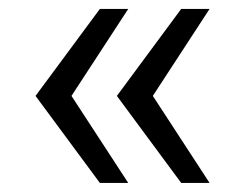

<svg xmlns="http://www.w3.org/2000/svg" viewBox="-20 -478 540 423"><path d="M137.5 -266.7 262.5 -458.3H200L58.3 -266.7L200 -75H262.5ZM316.7 -266.7 441.7 -458.3H379.2L237.5 -266.7L379.2 -75H441.7Z"/></svg>

Font: BoonHome
Style: Book
Weight: 400
Designer: Sungsit Sawaiwan
Foundry: Sungsit Sawaiwan
Version: Version 0.2